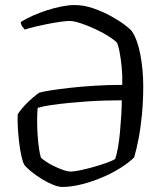

<svg xmlns="http://www.w3.org/2000/svg" viewBox="-20 -740 650 760"><path d="M226 0Q211 0 189 -9Q167 -18 144.5 -32Q122 -46 103.5 -61Q85 -76 76 -88Q70 -99 64.5 -123.5Q59 -148 55.5 -178.5Q52 -209 50.5 -238Q49 -267 50 -287Q61 -305 77.5 -322.5Q94 -340 110 -353.5Q126 -367 135 -373Q148 -377 179 -382Q210 -387 254 -392Q298 -397 352 -400.5Q406 -404 464 -404Q465 -442 461.5 -476.5Q458 -511 453 -536Q448 -561 443 -571Q434 -581 410.5 -596Q387 -611 358 -624.5Q329 -638 301 -647.5Q273 -657 255 -657Q242 -657 217.5 -653.5Q193 -650 165.5 -644.5Q138 -639 114 -633Q90 -627 78 -623Q74 -627 68.5 -634.5Q63 -642 62 -653Q83 -666 110 -678Q137 -690 166.5 -699.5Q196 -709 224 -714.5Q252 -720 275 -720Q312 -720 349.5 -707Q387 -694 419.5 -676Q452 -658 474.5 -641Q497 -624 503 -615Q525 -581 536 -521.5Q547 -462 547 -399Q547 -341 542 -288Q537 -235 528.5 -191Q520 -147 511 -117Q491 -97 458 -76Q425 -55 385 -38Q345 -21 303.5 -10.5Q262 0 226 0ZM261 -61Q273 -61 297.5 -66Q322 -71 350 -79Q378 -87 402 -95.5Q426 -104 436 -111Q442 -128 447 -156.5Q452 -185 455 -218Q458 -251 460 -283.5Q462 -316 462 -343Q432 -343 397 -342Q362 -341 325 -338.5Q288 -336 252.5 -332.5Q217 -329 185 -324.5Q153 -320 129 -313Q127 -291 127 -262Q127 -233 129 -204Q131 -175 134.5 -151.5Q138 -128 142 -116Q147 -111 160.5 -101.5Q174 -92 192.5 -83Q211 -74 229 -67.5Q247 -61 261 -61Z"/></svg>

Font: Texturina Medium 12pt ExtraLight
Style: Regular
Weight: 250
Version: Version 1.002